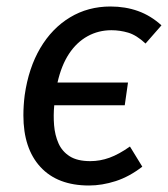

<svg xmlns="http://www.w3.org/2000/svg" viewBox="-20 -559 517 591"><path d="M320 -539Q366 -539 405 -525Q444 -511 477 -481L428 -425Q400 -451 374.5 -458.5Q349 -466 323 -466Q283 -466 249.5 -447.5Q216 -429 192.5 -393.5Q169 -358 157 -305H374L364 -235H147Q144 -204 146.5 -173.5Q149 -143 160 -118Q171 -93 194.5 -78Q218 -63 258 -63Q288 -63 317 -73.5Q346 -84 380 -108L418 -46Q378 -15 336 -1.5Q294 12 254 12Q157 12 104.5 -45Q52 -102 52 -204Q52 -219 53 -234.5Q54 -250 56 -266Q68 -350 104 -411Q140 -472 195.5 -505.5Q251 -539 320 -539Z"/></svg>

Font: Fira Sans Variable
Style: Italic
Weight: 397
Italic angle: -8°
Designer: Carrois Corporate & Edenspiekermann AG
Foundry: Carrois Corporate GbR & Edenspiekermann AG
Version: Version 4.202